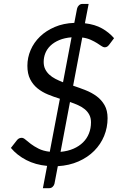

<svg xmlns="http://www.w3.org/2000/svg" viewBox="-20 -839 620 978"><path d="M220 6Q160.5 0.5 113.8 -23.8Q67 -48 35.5 -85.5L66 -124.5Q75.5 -137 90.5 -137Q99.5 -137 110.2 -127.5Q121 -118 137.2 -105.8Q153.5 -93.5 176.5 -81.8Q199.5 -70 233.5 -66L285 -336Q254 -345.5 224.2 -357.8Q194.5 -370 171.2 -388.8Q148 -407.5 133.8 -435.2Q119.5 -463 119.5 -504Q119.5 -545.5 136 -584Q152.5 -622.5 183.5 -652.5Q214.5 -682.5 258.8 -701.5Q303 -720.5 358.5 -722.5L372.5 -795Q374.5 -804.5 382 -811.8Q389.5 -819 399.5 -819H431.5L412.5 -720.5Q464 -714.5 499.8 -694.2Q535.5 -674 561 -644.5L537 -612.5Q531.5 -605 526 -601.5Q520.5 -598 513 -598Q506 -598 496.8 -604.5Q487.5 -611 474 -619.5Q460.5 -628 442.2 -636.2Q424 -644.5 399 -648L352.5 -402.5Q384.5 -392 416 -379.5Q447.5 -367 472.2 -348.8Q497 -330.5 512.5 -303.5Q528 -276.5 528 -237Q528 -189.5 510.5 -146.8Q493 -104 460 -70.8Q427 -37.5 380 -16.8Q333 4 274.5 7.5L257.5 96.5Q255.5 105.5 248.2 112.5Q241 119.5 230.5 119.5H198.5ZM443.5 -216Q443.5 -238 435 -254.2Q426.5 -270.5 412 -282.5Q397.5 -294.5 378 -303.2Q358.5 -312 336.5 -319.5L288.5 -65.5Q325.5 -69 354.2 -81.5Q383 -94 403 -113.8Q423 -133.5 433.2 -159.5Q443.5 -185.5 443.5 -216ZM202.5 -523.5Q202.5 -502.5 210.2 -486.8Q218 -471 231.2 -458.8Q244.5 -446.5 262.5 -437.2Q280.5 -428 301 -420L344.5 -649Q308.5 -646 281.8 -634.8Q255 -623.5 237.2 -606.5Q219.5 -589.5 211 -568.2Q202.5 -547 202.5 -523.5Z"/></svg>

Font: LatoHex
Style: Italic
Weight: 400
Italic angle: -7°
Designer: Lukasz Dziedzic
Foundry: tyPoland Lukasz Dziedzic
Version: Version 1.104; Western+Polish opensource